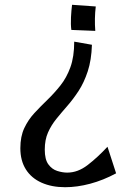

<svg xmlns="http://www.w3.org/2000/svg" viewBox="-20 -475 550 802"><path d="M290 -301 364 -288Q362 -224 346.5 -177Q331 -130 308.5 -95.5Q286 -61 261.5 -33Q237 -5 215.5 21.5Q194 48 180.5 78.5Q167 109 167 150Q167 191 182 211.5Q197 232 219 239Q241 246 261 246Q305 246 346 214.5Q387 183 429 138L465 249Q411 278 356.5 292.5Q302 307 252 307Q196 307 153.5 288Q111 269 88 232.5Q65 196 65 144Q65 95 81.5 60Q98 25 123.5 -2.5Q149 -30 177.5 -57.5Q206 -85 232 -117.5Q258 -150 274 -194Q290 -238 290 -301ZM281 -455 380 -448Q377 -423 376.5 -397.5Q376 -372 378 -346L278 -350Q275 -373 276.5 -402.5Q278 -432 281 -455Z"/></svg>

Font: Marhey Light
Style: Regular
Weight: 300
Designer: Nur Syamsi & Bustanul Arifin
Foundry: Namelatype
Version: Version 1.000